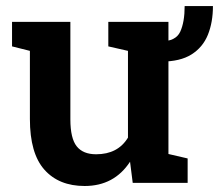

<svg xmlns="http://www.w3.org/2000/svg" viewBox="-20 -600 719 630"><path d="M257.8 10.3Q173.3 10.3 125.7 -43.2Q78.1 -96.7 78.1 -209.5V-433.1L19.5 -447.8V-528.3H210.9V-208.5Q210.9 -146 231.7 -119.9Q252.4 -93.8 295.4 -93.8Q366.7 -93.8 399.9 -148.4V-433.1L335.4 -447.8V-528.3H532.7V-94.7L595.7 -80.1V0H415.5L406.7 -69.3Q354.5 10.3 257.8 10.3ZM508.8 -397.9 508.3 -464.4Q556.6 -464.4 571.3 -495.8Q585.9 -527.3 585.9 -580.1H678.7Q678.7 -526.9 662.1 -485.8Q645.5 -444.8 608.4 -421.4Q571.3 -397.9 508.8 -397.9Z"/></svg>

Font: Roboto Slab SemiBold
Style: Regular
Weight: 600
Designer: Google
Version: Version 2.001; ttfautohint (v1.8.3)